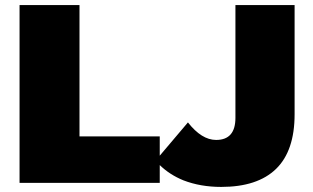

<svg xmlns="http://www.w3.org/2000/svg" viewBox="-20 -720 1231 756"><path d="M57 -700H293V-183H609V-107L720 -238Q774 -169 831 -169Q907 -169 907 -256V-700H1140V-270Q1140 -126 1067 -55Q994 16 851 16Q769 16 702 -10Q648 -32 609 -70V0H57Z"/></svg>

Font: CMG Sans Black
Style: Regular
Weight: 900
Designer: Julieta Ulanovsky
Foundry: Julieta Ulanovsky
Version: Version 7.200